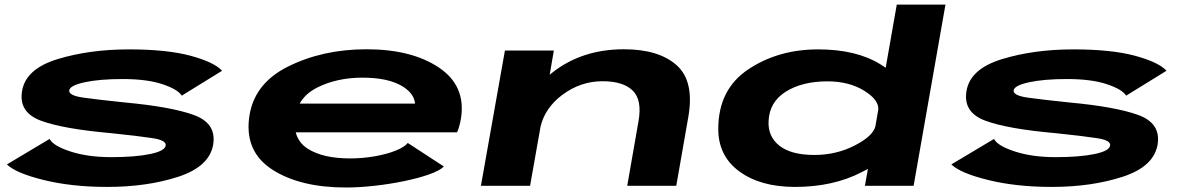

<svg xmlns="http://www.w3.org/2000/svg" viewBox="-20 -805 5142 832"><path d="M444.5 5Q291.5 5 170.2 -24.8Q49 -54.5 10 -92.5L195 -203Q210 -173 285.5 -148.5Q361 -124 461.5 -124Q565.5 -124 630.5 -137.5Q695.5 -151 698 -175Q701 -197 641.8 -206.2Q582.5 -215.5 461 -228Q251.5 -246.5 156 -282.5Q60.5 -318.5 75.5 -410Q91 -506.5 229.5 -548.8Q368 -591 539 -591Q702 -591 804.2 -563.8Q906.5 -536.5 942.5 -498.5L767.5 -390.5Q750.5 -418 683.8 -440.2Q617 -462.5 511 -462.5Q411 -462.5 346.8 -448.5Q282.5 -434.5 280 -413Q277.5 -391 341 -382Q404.5 -373 521 -361Q720.5 -342.5 819.2 -307Q918 -271.5 904 -180Q888.5 -83.5 753 -39.2Q617.5 5 444.5 5Z M1478.5 7.5Q1283 7.5 1162.8 -68.2Q1042.5 -144 1059 -290Q1076 -440.5 1227 -516Q1378 -591.5 1568 -591.5Q1764 -591.5 1882 -512.2Q2000 -433 1977.5 -291.5Q1971 -254 1960.5 -231.5H1261.5Q1273 -186 1314.5 -160Q1380.5 -118.5 1497 -118.5Q1552 -118.5 1604.2 -127.8Q1656.5 -137 1695 -152.5Q1733.5 -168 1747 -185.5L1903.5 -83.5Q1885 -65 1838.2 -48.8Q1791.5 -32.5 1729.5 -19.8Q1667.5 -7 1601.5 0.2Q1535.5 7.5 1478.5 7.5ZM1278.5 -356H1778.5Q1775 -399.5 1724 -431Q1662 -468.5 1551 -468.5Q1439 -468.5 1353.5 -425Q1302.5 -399 1278.5 -356Z M2064 0 2168 -586H2380L2362 -481Q2366.5 -484.5 2371 -488.5Q2500 -591.5 2683.5 -591.5Q2835 -591.5 2912.5 -522Q2990 -452.5 2962.5 -297L2910.5 0H2698L2747 -280.5Q2763 -372 2721.8 -412.5Q2680.5 -453 2591 -453Q2495 -453 2415.5 -393Q2342 -337.5 2322.5 -257L2277 0Z M3728 0 3741 -73Q3728 -66 3714 -59Q3590.5 5 3425 5Q3275.5 5 3184 -62Q3092.5 -129 3092.5 -246Q3092.5 -417.5 3222.2 -504.2Q3352 -591 3525 -591Q3690 -591 3794 -527Q3806.5 -519.5 3818 -511.5L3866 -785H4077L3939 0ZM3773.5 -258 3786 -331Q3788 -372 3727 -410.5Q3661 -452.5 3565 -452.5Q3456.5 -452.5 3385.2 -407.8Q3314 -363 3310.5 -280.5Q3307 -213 3358 -173.2Q3409 -133.5 3509 -133.5Q3605 -133.5 3685.5 -175.5Q3763 -215.5 3773.5 -258Z M4537 5Q4384 5 4262.8 -24.8Q4141.5 -54.5 4102.5 -92.5L4287.5 -203Q4302.5 -173 4378 -148.5Q4453.5 -124 4554 -124Q4658 -124 4723 -137.5Q4788 -151 4790.5 -175Q4793.5 -197 4734.2 -206.2Q4675 -215.5 4553.5 -228Q4344 -246.5 4248.5 -282.5Q4153 -318.5 4168 -410Q4183.5 -506.5 4322 -548.8Q4460.5 -591 4631.5 -591Q4794.5 -591 4896.8 -563.8Q4999 -536.5 5035 -498.5L4860 -390.5Q4843 -418 4776.2 -440.2Q4709.5 -462.5 4603.5 -462.5Q4503.5 -462.5 4439.2 -448.5Q4375 -434.5 4372.5 -413Q4370 -391 4433.5 -382Q4497 -373 4613.5 -361Q4813 -342.5 4911.8 -307Q5010.5 -271.5 4996.5 -180Q4981 -83.5 4845.5 -39.2Q4710 5 4537 5Z"/></svg>

Font: Anybody UltraExpanded Regular
Style: Bold Italic
Weight: 700
Width: 9
Italic angle: -10°
Designer: Tyler Finck
Foundry: Etcetera Type Company
Version: Version 1.010; ttfautohint (v1.8.3) -l 8 -r 50 -G 200 -x 14 